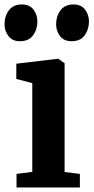

<svg xmlns="http://www.w3.org/2000/svg" viewBox="-35 -828 413 848"><path d="M38 0V-59.9L107.6 -69V-460.7L37 -479.6V-546.6L220.6 -568.5H222.6L250.3 -548.8V-68.4L317.8 -59.9V0ZM52.8 -646Q19.5 -646 2.3 -668.8Q-15 -691.5 -15 -720.8Q-15 -756.3 4.2 -782.3Q23.5 -808.3 61.3 -808.3H62.3Q95.7 -808.3 112.9 -785.6Q130.1 -762.8 130.1 -733.5Q130.1 -698 111.1 -672Q92.1 -646 53.8 -646ZM280.6 -646Q247.3 -646 230.1 -668.8Q212.8 -691.5 212.8 -720.8Q212.8 -756.3 232.1 -782.3Q251.3 -808.3 289.1 -808.3H290.1Q323.5 -808.3 340.7 -785.6Q357.9 -762.8 357.9 -733.5Q357.9 -698 338.9 -672Q319.9 -646 281.6 -646Z"/></svg>

Font: Merriweather Light
Style: Regular
Weight: 300
Designer: Eben Sorkin
Foundry: Eben Sorkin
Version: Version 2.100